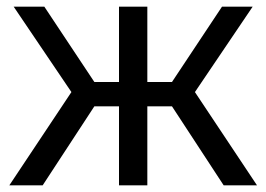

<svg xmlns="http://www.w3.org/2000/svg" viewBox="-20 -556 799 576"><path d="M651 0 475 -269 474 -277 646 -536H738L546 -252L542 -314L751 0ZM8 0 217 -314 213 -252 21 -536H113L285 -277L284 -269L108 0ZM337 0V-536H422V0ZM245 -237V-310H514V-237Z"/></svg>

Font: Noto Sans Ambassadori
Style: Regular
Weight: 400
Designer: Monotype Design Team
Foundry: Monotype Imaging Inc.
Version: Version 2.013